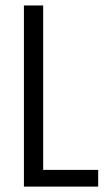

<svg xmlns="http://www.w3.org/2000/svg" viewBox="-20 -692 389 712"><path d="M68.7 -671.7H140.1V-62H344.1V0H68.7Z"/></svg>

Font: Khand Variable Light
Style: Regular
Weight: 300
Designer: Satya Rajpurohit
Foundry: Indian Type Foundry
Version: Version 3.000